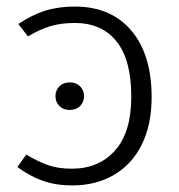

<svg xmlns="http://www.w3.org/2000/svg" viewBox="-20 -554 546 585"><path d="M442 -258Q442 -174 412 -113.5Q382 -53 327 -21Q272 11 200 11Q151 11 111 -3Q71 -17 33 -45L60 -83Q97 -61 127.5 -50.5Q158 -40 199 -40Q281 -40 330.5 -95.5Q380 -151 380 -259Q380 -372 335 -428Q290 -484 208 -484Q165 -484 132.5 -474Q100 -464 65 -443L36 -481Q78 -509 118 -521.5Q158 -534 208 -534Q318 -534 380 -461Q442 -388 442 -258ZM236 -261Q236 -243 224 -231Q212 -219 192 -219Q173 -219 161 -231Q149 -243 149 -261Q149 -279 161 -291Q173 -303 192 -303Q212 -303 224 -291Q236 -279 236 -261Z"/></svg>

Font: Fira Sans Light
Style: Regular
Weight: 300
Designer: bBox Type GmbH & Carrois Corporate GbR & Edenspiekermann AG
Foundry: bBox Type GmbH & Carrois Corporate GbR & Edenspiekermann AG
Version: Version 4.301